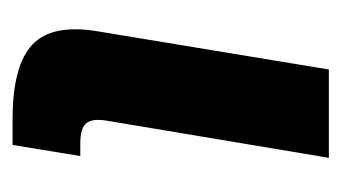

<svg xmlns="http://www.w3.org/2000/svg" viewBox="-142 -414 556 313"><g transform="rotate(90 136.5 -258.0)"><path d="M175.3 0Q86.9 0 53 -32.5Q19 -64.9 31.7 -139.6L93.8 -515.6H237.8L177.2 -153.3Q173.3 -129.4 181.6 -119.9Q189.9 -110.4 214.4 -110.4H234.9L216.8 0Z"/></g></svg>

Font: Inter Display
Style: Bold Italic
Weight: 700
Italic angle: -9.39999°
Designer: Rasmus Andersson
Foundry: rsms
Version: Version 4.000;git-a52131595